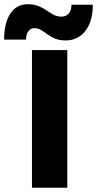

<svg xmlns="http://www.w3.org/2000/svg" viewBox="-106 -887 459 907"><path d="M24.5 -867Q55 -867 76.2 -858.2Q97.5 -849.5 114.2 -837.8Q131 -826 147.5 -817.2Q164 -808.5 184.5 -808.5Q206.5 -808.5 219 -823.2Q231.5 -838 231.5 -864.5H332.5Q332.5 -787.5 297.8 -741.8Q263 -696 204 -696Q174.5 -696 154 -704.8Q133.5 -713.5 118 -725Q102.5 -736.5 88.2 -745.2Q74 -754 56.5 -754Q38.5 -754 27.8 -739.2Q17 -724.5 17 -700H-86.5Q-86.5 -778.5 -57 -822.8Q-27.5 -867 24.5 -867ZM45 -650.5H212V0H45Z"/></svg>

Font: Overused Grotesk ExtraBold
Style: Regular
Weight: 800
Version: Version 0.004